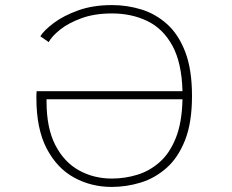

<svg xmlns="http://www.w3.org/2000/svg" viewBox="-20 -726 915 757"><path d="M420.5 11Q339.5 11 272 -26Q204.5 -63 164 -140.5Q123.5 -218 123.5 -340Q123.5 -345 123.5 -353Q123.5 -361 124.5 -366.5H699.5Q696.5 -479.5 659.2 -546.8Q622 -614 560 -643.5Q498 -673 421.5 -673Q352.5 -673 300.8 -654Q249 -635 216.5 -608.8Q184 -582.5 172 -560L139 -583Q153.5 -606.5 191.8 -635.2Q230 -664 288.2 -685Q346.5 -706 421.5 -706Q481.5 -706 538 -688.5Q594.5 -671 639.5 -630.2Q684.5 -589.5 710.8 -520.2Q737 -451 737 -347.5Q737 -243 709.8 -173.8Q682.5 -104.5 636.8 -64Q591 -23.5 534.8 -6.2Q478.5 11 420.5 11ZM421 -22Q472 -22 520.8 -36.8Q569.5 -51.5 609.2 -86.5Q649 -121.5 673.2 -182Q697.5 -242.5 699.5 -334.5H163.5V-326Q163.5 -221 198.2 -153.8Q233 -86.5 291.5 -54.2Q350 -22 421 -22Z"/></svg>

Font: Trispace SemiExpanded Thin
Style: Regular
Weight: 100
Width: 6
Designer: Tyler Finck
Foundry: Etcetera Type Company
Version: Version 1.210; ttfautohint (v1.8.3)